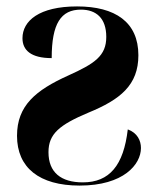

<svg xmlns="http://www.w3.org/2000/svg" viewBox="-20 -568 482 598"><path d="M228 10C365 10 419 -56 419 -107C419 -130 408 -154 378 -165C365 -53 321 0 238 0C170 0 131 -31 131 -94C131 -151 165 -179 255 -217C355 -258 411 -303 411 -396C411 -499 339 -548 220 -548C102 -548 50 -503 50 -449C50 -412 76 -387 141 -387C141 -495 170 -538 232 -538C280 -538 311 -511 311 -453C311 -394 275 -370 193 -333C91 -287 33 -239 33 -145C33 -46 102 10 228 10Z"/></svg>

Font: Noto Serif Display Condensed ExtraBold
Style: Regular
Weight: 800
Width: 3
Designer: Monotype Design Team
Foundry: Monotype Imaging Inc.
Version: Version 2.009